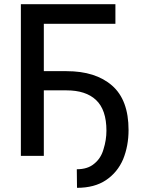

<svg xmlns="http://www.w3.org/2000/svg" viewBox="-20 -747 683 920"><path d="M190 -633V0H80V-727H533V-633ZM517 -337Q596 -268 596 -124Q596 -48 570 16Q543 79 488 116Q433 153 349 153L348 64Q401 64 432 37Q464 11 476 -32Q490 -76 490 -121Q490 -221 440 -268Q391 -314 299 -314H182V-406H299Q438 -406 517 -337Z"/></svg>

Font: Sinter Medium
Style: Regular
Weight: 500
Foundry: Adobe & rsms
Version: Version 1.000